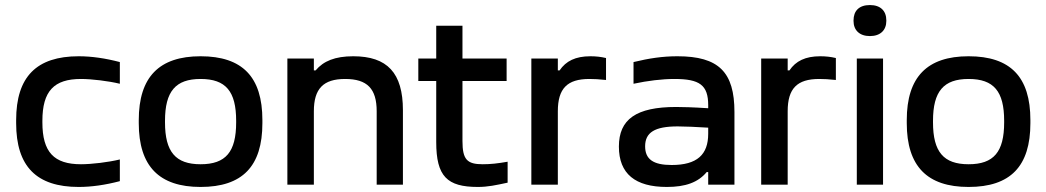

<svg xmlns="http://www.w3.org/2000/svg" viewBox="-20 -732 4145 761"><path d="M44 -256V-244C44 -72 125 9 292 9C343 9 398 1 455 -14V-100C410 -89 343 -81 301 -81C194 -81 148 -129 148 -247V-253C148 -371 194 -419 301 -419C343 -419 410 -411 455 -400V-486C398 -501 343 -509 292 -509C125 -509 44 -428 44 -256Z M530 -256V-244C530 -73 611 9 775 9C941 9 1020 -73 1020 -244V-256C1020 -427 941 -509 775 -509C611 -509 530 -427 530 -256ZM634 -247V-253C634 -370 676 -419 775 -419C875 -419 916 -370 916 -253V-247C916 -130 875 -81 775 -81C676 -81 634 -130 634 -247Z M1119 -500V0H1224V-291C1224 -380 1261 -419 1348 -419C1436 -419 1473 -380 1473 -291V0H1577V-295C1577 -443 1515 -509 1380 -509C1308 -509 1262 -490 1231 -453H1224V-500Z M1893 -81C1831 -81 1813 -100 1813 -173V-411H1988V-500H1813V-630H1709V-500H1638V-411H1709V-169C1709 -33 1752 9 1874 9C1914 9 1945 2 1992 -8V-91C1952 -84 1924 -81 1893 -81Z M2320 -509C2261 -509 2223 -490 2198 -453H2191V-500H2086V0H2191V-291C2191 -381 2228 -419 2316 -419C2333 -419 2356 -418 2382 -415V-502C2361 -507 2341 -509 2320 -509Z M2665 -509C2606 -509 2553 -501 2491 -486V-400C2547 -412 2604 -419 2653 -419C2753 -419 2787 -395 2787 -315V-303C2726 -307 2684 -308 2660 -308C2501 -308 2433 -259 2433 -151C2433 -43 2498 9 2623 9C2697 9 2747 -9 2781 -50H2787V0H2891V-288C2891 -446 2829 -509 2665 -509ZM2537 -152C2537 -207 2575 -231 2666 -231C2693 -231 2740 -229 2787 -226V-202C2787 -119 2743 -78 2642 -78C2569 -78 2537 -101 2537 -152Z M3231 -509C3172 -509 3134 -490 3109 -453H3102V-500H2997V0H3102V-291C3102 -381 3139 -419 3227 -419C3244 -419 3267 -418 3293 -415V-502C3272 -507 3252 -509 3231 -509Z M3376 -500V0H3480V-500ZM3363 -649C3363 -613 3386 -589 3428 -589C3470 -589 3493 -613 3493 -649V-651C3493 -689 3470 -712 3428 -712C3385 -712 3363 -689 3363 -651Z M3574 -256V-244C3574 -73 3655 9 3819 9C3985 9 4064 -73 4064 -244V-256C4064 -427 3985 -509 3819 -509C3655 -509 3574 -427 3574 -256ZM3678 -247V-253C3678 -370 3720 -419 3819 -419C3919 -419 3960 -370 3960 -253V-247C3960 -130 3919 -81 3819 -81C3720 -81 3678 -130 3678 -247Z"/></svg>

Font: LT Wave Alt Medium
Style: Regular
Weight: 500
Designer: Daniel Lyons
Version: Version 2.5 (Glyphs App)